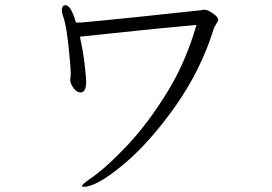

<svg xmlns="http://www.w3.org/2000/svg" viewBox="-20 -695 1040 733"><path d="M224 -624Q223 -626 219.5 -637Q216 -648 216 -658Q216 -663 219 -669Q222 -675 230 -675Q251 -675 270 -609H290Q357 -615 498.5 -629.5Q640 -644 748 -656Q756 -658 761 -658Q772 -658 792.5 -644Q813 -630 813 -620Q813 -617 810.5 -613Q808 -609 807 -606Q807 -604 804 -600.5Q801 -597 797 -588Q748 -429 649.5 -289.5Q551 -150 450 -66Q349 18 300 18Q294 18 293.5 17.5Q293 17 293 16Q293 12 301 5Q309 -2 329 -16Q389 -58 467 -141Q545 -224 617.5 -341.5Q690 -459 730 -600Q625 -591 399 -567L285 -555Q297 -501 303 -450.5Q309 -400 309 -383Q309 -348 293 -343Q292 -342 288 -342Q274 -342 262.5 -356.5Q251 -371 249 -383L248 -389Q248 -394 249 -400Q250 -406 250 -411V-415Q250 -440 242 -515Q234 -590 224 -624Z"/></svg>

Font: JyunsaiKaai Light
Style: Regular
Weight: 300
Designer: Fontworks Inc.
Version: Version 0.030;April 7, 2024;FontCreator 14.0.0.2901 64-bit